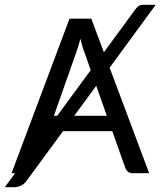

<svg xmlns="http://www.w3.org/2000/svg" viewBox="-44 -719 666 797"><path d="M244.6 -641.6H335L387.2 -502L514.2 -675.3Q523.4 -688.5 531 -693.8Q538.6 -699.2 554.2 -699.2H602.5L411.1 -438L575.2 0H506.3Q494.6 0 487.5 -5.9Q480.5 -11.7 476.6 -20.5L421.9 -174.8H217.8L65.9 32.2Q55.7 46.4 41.7 52.2Q27.8 58.1 13.7 58.1H-23.9L18.6 0H3.9ZM179.7 -238.3H193.4L332.5 -427.7L308.6 -496.6Q303.7 -508.3 298.8 -523.9Q293.9 -539.6 289.6 -557.6Q284.7 -539.1 279.8 -523.4Q274.9 -507.8 270.5 -496.1ZM264.2 -238.3H399.4L355.5 -362.8Z"/></svg>

Font: Carlito
Style: Regular
Weight: 400
Designer: Lukasz Dziedzic
Foundry: tyPoland Lukasz Dziedzic
Version: Version 1.103; Beta1; all basic design good, some composites